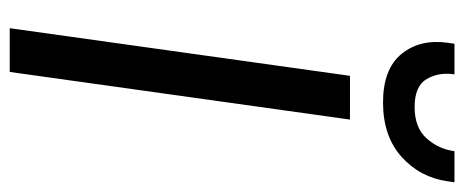

<svg xmlns="http://www.w3.org/2000/svg" viewBox="-300 -655 955 395"><g transform="rotate(90 177.5 -457.5)"><path d="M38 0 136 -700H226L128 0ZM191 -768Q122 -768 91 -806Q60 -844 68 -901L70 -915H133Q128 -883 142.5 -858Q157 -833 200 -833Q243 -833 265 -858Q287 -883 291 -915H355L353 -901Q345 -844 302.5 -806Q260 -768 191 -768Z"/></g></svg>

Font: Host Grotesk
Style: Italic
Weight: 400
Italic angle: -8°
Designer: Doğukan Karapınar based on Poppins by Indian Type Foundry, Jonny Pinhorn
Foundry: Element Type
Version: Version 1.001; ttfautohint (v1.8.4.7-5d5b)